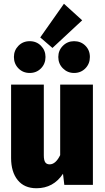

<svg xmlns="http://www.w3.org/2000/svg" viewBox="-20 -983 557 1021"><path d="M474 0H322L315 -59Q264 18 174 18Q109 18 74 -25.5Q39 -69 39 -143V-533H213V-157Q213 -131 220.5 -120Q228 -109 244 -109Q276 -109 300 -158V-533H474ZM320 -963 417 -875 259 -728 194 -784ZM222 -680Q222 -644 198 -619.5Q174 -595 138 -595Q102 -595 78 -619.5Q54 -644 54 -680Q54 -715 78 -739.5Q102 -764 138 -764Q174 -764 198 -739.5Q222 -715 222 -680ZM458 -680Q458 -644 434 -619.5Q410 -595 374 -595Q339 -595 314.5 -619.5Q290 -644 290 -680Q290 -715 314.5 -739.5Q339 -764 374 -764Q410 -764 434 -740Q458 -716 458 -680Z"/></svg>

Font: Fira Sans Condensed ExtraBold
Style: Regular
Weight: 800
Width: 3
Designer: Carrois Corporate & Edenspiekermann AG
Foundry: Carrois Corporate GbR & Edenspiekermann AG
Version: Version 4.203